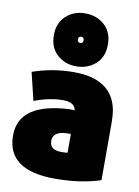

<svg xmlns="http://www.w3.org/2000/svg" viewBox="-98 -946 748 1036"><g transform="rotate(10 276.5 -428.5)"><path d="M526 -11Q418 25 276 25Q14 25 14 -166Q14 -345 291 -358Q310 -358 318 -357Q311 -400 248 -400Q174 -400 90 -368L53 -521Q162 -559 279 -559Q487 -559 520 -398Q526 -365 526 -327ZM320 -125V-228Q299 -228 290 -227Q222 -222 222 -173Q222 -123 285 -123Q313 -123 320 -125ZM284 -592Q223 -592 180 -630.5Q137 -669 137 -737Q137 -805 180 -843.5Q223 -882 284 -882Q347 -882 390 -843.5Q433 -805 433 -737Q433 -669 390 -630.5Q347 -592 284 -592ZM284 -754Q269 -754 269 -737Q269 -720 284 -720Q300 -720 300 -737Q300 -754 284 -754Z"/></g></svg>

Font: Repo
Style: ExtraBlack
Weight: 1000
Designer: Stefan Peev
Foundry: Context Ltd
Version: Version 001.000